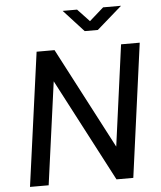

<svg xmlns="http://www.w3.org/2000/svg" viewBox="-61 -982 868 1035"><g transform="rotate(-5 373.0 -465.0)"><path d="M536 -930 459 -862 395 -930H317L426 -811H497L633 -930ZM615 -723 541 -176 255 -723H158L59 0H160L236 -556L527 0H618L716 -723Z"/></g></svg>

Font: United Sans Medium
Style: Italic
Weight: 500
Italic angle: -8°
Designer: Pablo Impallari, Rodrigo Fuenzalida (Modified by Dan O. Williams)
Version: Version 1.000;PS 001.000;hotconv 1.0.88;makeotf.lib2.5.64775